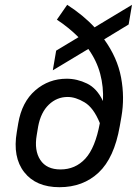

<svg xmlns="http://www.w3.org/2000/svg" viewBox="-20 -770 578 800"><path d="M479 -244Q456 -112 391 -51Q326 10 228 10Q130 10 81 -52.5Q32 -115 50 -220L56 -256Q71 -345 127 -393.5Q183 -442 258 -442Q301 -442 342.5 -422Q384 -402 409 -349Q412 -408 397.5 -462.5Q383 -517 348 -566L200 -477L214 -559L307 -615Q288 -634 265.5 -652.5Q243 -671 217 -688L260 -750Q294 -728 322.5 -704.5Q351 -681 374 -656L530 -750L516 -668L414 -606Q469 -530 484.5 -447Q500 -364 486 -284ZM133 -207Q122 -143 148 -103.5Q174 -64 232 -64Q294 -64 335.5 -109Q377 -154 396 -257Q370 -321 332.5 -343.5Q295 -366 262 -366Q217 -366 183.5 -334Q150 -302 139 -243Z"/></svg>

Font: Inria Sans
Style: Italic
Weight: 400
Italic angle: -10°
Designer: Black Foundry Team
Foundry: Black Foundry
Version: Version 1.2; ttfautohint (v1.8.3)